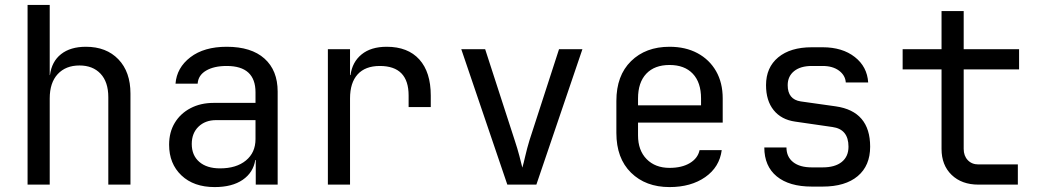

<svg xmlns="http://www.w3.org/2000/svg" viewBox="-20 -750 4240 780"><path d="M92 0V-730H182V-445H183Q190 -500 228 -530Q266 -560 329 -560Q412 -560 461 -509Q510 -458 510 -370V0H420V-355Q420 -417 388.5 -450.5Q357 -484 303 -484Q247 -484 214.5 -449Q182 -414 182 -350V0Z M852 10Q767 10 717 -37.5Q667 -85 667 -162Q667 -213 690 -251Q713 -289 754 -310.5Q795 -332 848 -332H1018V-375Q1018 -482 901 -482Q849 -482 817 -463Q785 -444 783 -410H693Q698 -475 753.5 -517.5Q809 -560 901 -560Q1001 -560 1054.5 -512Q1108 -464 1108 -378V0H1019V-100H1017Q1009 -49 966 -19.5Q923 10 852 10ZM874 -66Q940 -66 979 -98Q1018 -130 1018 -185V-262H858Q814 -262 786.5 -235.5Q759 -209 759 -165Q759 -119 789.5 -92.5Q820 -66 874 -66Z M1312 0V-550H1402V-445H1404Q1411 -498 1449 -529Q1487 -560 1551 -560Q1637 -560 1683.5 -508.5Q1730 -457 1730 -362V-315H1640V-362Q1640 -482 1523 -482Q1464 -482 1433 -448Q1402 -414 1402 -350V0Z M2041 0 1854 -550H1951L2071 -180Q2082 -147 2090 -116.5Q2098 -86 2102 -69Q2107 -86 2114 -116.5Q2121 -147 2131 -180L2251 -550H2346L2159 0Z M2700 10Q2603 10 2543.5 -48.5Q2484 -107 2484 -210V-340Q2484 -443 2543.5 -501.5Q2603 -560 2700 -560Q2765 -560 2813.5 -534Q2862 -508 2889 -461Q2916 -414 2916 -350V-252H2572V-200Q2572 -139 2607 -103.5Q2642 -68 2700 -68Q2750 -68 2782.5 -87.5Q2815 -107 2822 -140H2912Q2903 -71 2845 -30.5Q2787 10 2700 10ZM2572 -322H2828V-350Q2828 -415 2794.5 -450.5Q2761 -486 2700 -486Q2639 -486 2605.5 -450.5Q2572 -415 2572 -350Z M3278 8Q3186 8 3135.5 -33.5Q3085 -75 3085 -151H3175Q3175 -113 3202 -91.5Q3229 -70 3278 -70H3322Q3372 -70 3399.5 -92Q3427 -114 3427 -154Q3427 -225 3362 -234L3210 -256Q3154 -264 3123 -302.5Q3092 -341 3092 -404Q3092 -476 3141.5 -517Q3191 -558 3278 -558H3322Q3402 -558 3452.5 -518.5Q3503 -479 3507 -415H3416Q3414 -444 3388.5 -463Q3363 -482 3322 -482H3278Q3232 -482 3206 -461Q3180 -440 3180 -404Q3180 -346 3233 -338L3375 -318Q3515 -298 3515 -154Q3515 -77 3464.5 -34.5Q3414 8 3322 8Z M3955 0Q3887 0 3846 -39.5Q3805 -79 3805 -145V-468H3647V-550H3805V-705H3895V-550H4120V-468H3895V-145Q3895 -117 3911.5 -99.5Q3928 -82 3955 -82H4115V0Z"/></svg>

Font: JetBrains Mono NL
Style: Regular
Weight: 400
Monospace: yes
Designer: Philipp Nurullin, Konstantin Bulenkov
Foundry: JetBrains
Version: Version 2.305; ttfautohint (v1.8.4.7-5d5b)